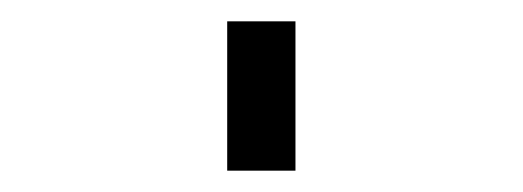

<svg xmlns="http://www.w3.org/2000/svg" viewBox="-20 60 490 180"><path d="M193 220V80H257V220Z"/></svg>

Font: Iosevka Etoile Light
Style: Regular
Weight: 300
Designer: Belleve Invis
Foundry: Belleve Invis
Version: Version 25.0.1; ttfautohint (v1.8.4)